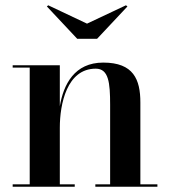

<svg xmlns="http://www.w3.org/2000/svg" viewBox="-20 -707 644 727"><path d="M309.5 -617.5 162.5 -687 157.5 -682.5 272.5 -560H347.5L462.5 -682.5L457 -687ZM28 -9V0H263V-9H206.5V-223.5C206.5 -312.5 233 -447 342.5 -447C391.5 -447 397 -394 397 -310V-9H341V0H576V-9H511.5V-319C511.5 -406 485.5 -470 371 -470C261.5 -470 220.5 -387 206.5 -305V-460H28V-451H92.5V-9Z"/></svg>

Font: Bodoni* 24pt Medium
Style: Regular
Weight: 500
Version: Version 2.3